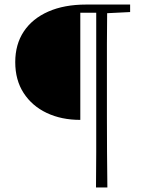

<svg xmlns="http://www.w3.org/2000/svg" viewBox="-20 -694 636 844"><path d="M333 -167Q250 -167 185.5 -197.5Q121 -228 84 -285Q47 -342 47 -421Q47 -499 84.5 -555.5Q122 -612 192 -643Q262 -674 359 -674H552V-641L451 -636Q450 -569 450 -500.5Q450 -432 450 -364V-180Q450 -102 450.5 -24.5Q451 53 452 130H402Q403 53 403 -24.5Q403 -102 403 -180V-638H333Z"/></svg>

Font: Source Serif 4 SmText Light
Style: Regular
Weight: 300
Designer: Frank Grießhammer
Foundry: Adobe
Version: Version 4.005;hotconv 1.1.0;makeotfexe 2.6.0